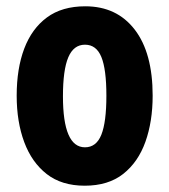

<svg xmlns="http://www.w3.org/2000/svg" viewBox="-20 -580 538 610"><path d="M249 10Q176 10 128.5 -27Q81 -64 57 -128.5Q33 -193 33 -276Q33 -362 57 -425.5Q81 -489 129 -524.5Q177 -560 251 -560Q351 -560 408 -486Q465 -412 465 -276Q465 -194 442 -129.5Q419 -65 371.5 -27.5Q324 10 249 10ZM250 -112Q286 -112 302 -152Q318 -192 318 -276Q318 -360 302 -399Q286 -438 250 -438Q214 -438 197 -398Q180 -358 180 -274Q180 -112 250 -112Z"/></svg>

Font: Noto Sans ExtraCondensed ExtraBold
Style: Regular
Weight: 800
Width: 2
Designer: Monotype Design Team
Foundry: Monotype Imaging Inc.
Version: Version 2.013; ttfautohint (v1.8.4.7-5d5b)